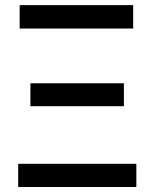

<svg xmlns="http://www.w3.org/2000/svg" viewBox="-20 -748 618 768"><path d="M52.7 0Q52.7 -23.4 52.7 -92.8Q170.9 -92.8 525.4 -92.8Q525.4 -69.3 525.4 0Q407.2 0 52.7 0ZM101.6 -323.2Q101.6 -345.7 101.6 -415Q195.3 -415 475.6 -415Q475.6 -392.6 475.6 -323.2Q381.8 -323.2 101.6 -323.2ZM58.6 -633.8Q58.6 -657.2 58.6 -727.5Q171.9 -727.5 512.7 -727.5Q512.7 -704.1 512.7 -633.8Q399.4 -633.8 58.6 -633.8Z"/></svg>

Font: DeepSea
Style: Medium
Weight: 500
Designer: Stem
Version: Version 3.019;git-0a5106e0b